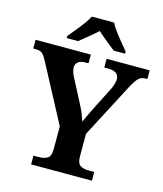

<svg xmlns="http://www.w3.org/2000/svg" viewBox="-133 -1029 960 1128"><g transform="rotate(15 347.0 -465.5)"><path d="M164 0V-53H194Q227 -53 248 -65Q269 -77 269 -120V-259L84 -608Q69 -637 56 -649Q43 -661 13 -661H0V-714H336V-661H318Q288 -661 273 -648.5Q258 -636 258 -616Q258 -603 262.5 -588.5Q267 -574 274 -561L348 -419Q363 -391 372.5 -367.5Q382 -344 390 -320Q400 -345 415 -375.5Q430 -406 446 -438L504 -552Q514 -574 517.5 -589Q521 -604 521 -612Q521 -661 455 -661H432V-714H694V-661H682Q656 -661 640 -645Q624 -629 600 -584L429 -257V-121Q429 -77 449 -65Q469 -53 496 -53H534V0ZM174 -784Q190 -803 211.5 -829Q233 -855 253 -882Q273 -909 284 -931H419Q430 -909 450 -882Q470 -855 492 -829Q514 -803 529 -784V-771H460Q446 -782 426 -798Q406 -814 386 -831Q366 -848 351 -861Q329 -841 296.5 -814.5Q264 -788 243 -771H174Z"/></g></svg>

Font: Noto Serif Myanmar
Style: Bold
Weight: 700
Designer: Ben Mitchell and the Monotype Design Team
Foundry: Monotype Imaging Inc.
Version: Version 2.106; ttfautohint (v1.8.4.7-5d5b)